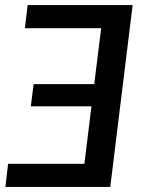

<svg xmlns="http://www.w3.org/2000/svg" viewBox="-20 -740 575 760"><path d="M416.5 0H1.5L12 -91.5H314L342 -319H102L113 -407H353L380.5 -628.5H78.5L89.5 -720H505Z"/></svg>

Font: Lato SemiBold
Style: Italic
Weight: 600
Italic angle: -7°
Designer: Lukasz Dziedzic with Adam Twardoch and Botio Nikoltchev
Foundry: tyPoland Lukasz Dziedzic
Version: Version 2.015; 2015-08-06; http://www.latofonts.com/